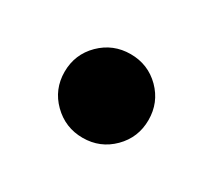

<svg xmlns="http://www.w3.org/2000/svg" viewBox="-51 -510 366 330"><g transform="rotate(30 132.0 -345.0)"><path d="M132.3 -262.2Q97.7 -262.2 73.2 -286.4Q48.8 -310.5 48.8 -345.2Q48.8 -379.9 73.2 -404.1Q97.7 -428.2 132.3 -428.2Q167 -428.2 191.2 -404.1Q215.3 -379.9 215.3 -345.2Q215.3 -310.5 191.2 -286.4Q167 -262.2 132.3 -262.2Z"/></g></svg>

Font: Inter 28pt
Style: Bold
Weight: 700
Designer: Rasmus Andersson
Foundry: rsms
Version: Version 4.001;git-66647c0bb